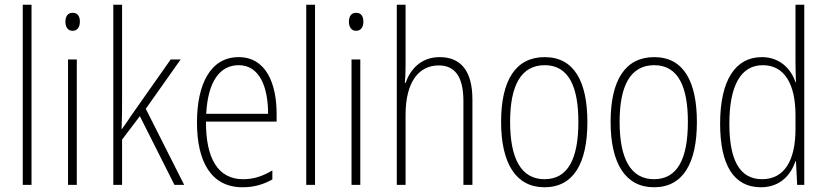

<svg xmlns="http://www.w3.org/2000/svg" viewBox="-20 -780 3488 810"><path d="M113 0V-760H76V0Z M287 -726C264 -726 256 -709 256 -688C256 -667 266 -650 286 -650C307 -650 317 -666 317 -689C317 -709 309 -726 287 -726ZM304 -529H267V0H304Z M495 -370V-760H458V0H495V-191L570 -290L716 0H757L595 -321L742 -529H700L534 -293C520 -272 510 -257 494 -235H493C495 -281 495 -322 495 -370Z M987 -539C869 -539 811 -427 811 -263C811 -98 871 10 1003 10C1052 10 1092 -2 1129 -23V-61C1085 -35 1049 -24 1005 -24C901 -24 848 -110 849 -267H1147V-300C1147 -428 1102 -539 987 -539ZM987 -505C1074 -505 1111 -415 1111 -300H850C857 -437 908 -505 987 -505Z M1309 0V-760H1272V0Z M1483 -726C1460 -726 1452 -709 1452 -688C1452 -667 1462 -650 1482 -650C1503 -650 1513 -666 1513 -689C1513 -709 1505 -726 1483 -726ZM1500 -529H1463V0H1500Z M1691 -503V-760H1654V0H1691V-295C1691 -439 1750 -504 1831 -504C1895 -504 1935 -462 1935 -354V0H1973V-360C1973 -481 1924 -539 1835 -539C1754 -539 1710 -485 1691 -430H1688C1690 -454 1691 -473 1691 -503Z M2458 -265C2458 -433 2404 -539 2278 -539C2156 -539 2094 -442 2094 -266C2094 -90 2157 10 2277 10C2398 10 2458 -89 2458 -265ZM2132 -266C2132 -419 2178 -505 2278 -505C2381 -505 2420 -411 2420 -266C2420 -108 2375 -24 2277 -24C2178 -24 2132 -112 2132 -266Z M2920 -265C2920 -433 2866 -539 2740 -539C2618 -539 2556 -442 2556 -266C2556 -90 2619 10 2739 10C2860 10 2920 -89 2920 -265ZM2594 -266C2594 -419 2640 -505 2740 -505C2843 -505 2882 -411 2882 -266C2882 -108 2837 -24 2739 -24C2640 -24 2594 -112 2594 -266Z M3190 10C3273 10 3317 -44 3336 -100H3338L3343 0H3373V-760H3336V-517C3336 -491 3337 -463 3338 -433H3336C3318 -488 3271 -539 3194 -539C3082 -539 3018 -441 3018 -258C3018 -83 3076 10 3190 10ZM3195 -24C3099 -24 3057 -107 3057 -258C3057 -420 3106 -505 3198 -505C3289 -505 3336 -426 3336 -294V-236C3336 -104 3290 -24 3195 -24Z"/></svg>

Font: Noto Sans Condensed ExtraLight
Style: Regular
Weight: 200
Width: 3
Designer: Monotype Design Team
Foundry: Monotype Imaging Inc.
Version: Version 2.013